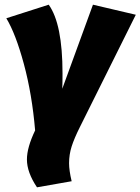

<svg xmlns="http://www.w3.org/2000/svg" viewBox="-20 -573 600 820"><path d="M247 -260Q247 -217 246 -194L377 -553L560 -510L321 -30Q297 18 286 52.5Q275 87 275 124Q275 155 286 201L138 227Q95 163 95 108Q95 57 130 -16Q117 -170 82 -299.5Q47 -429 7 -495L188 -553Q247 -471 247 -260Z"/></svg>

Font: Fira Sans Black
Style: Italic
Weight: 900
Italic angle: -8°
Designer: Carrois Corporate & Edenspiekermann AG
Foundry: Carrois Corporate GbR & Edenspiekermann AG
Version: Version 4.203